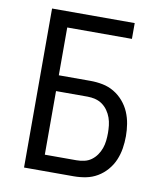

<svg xmlns="http://www.w3.org/2000/svg" viewBox="-82 -805 765 874"><g transform="rotate(10 300.0 -367.5)"><path d="M88 0V-735H470V-662H171V-441H317Q346 -441 374 -435.5Q402 -430 426.5 -415.5Q451 -401 470 -379Q489 -357 500 -331Q511 -305 515.5 -277Q520 -249 520 -221Q520 -192 515.5 -164Q511 -136 500 -110Q489 -84 470 -62Q451 -40 426.5 -25.5Q402 -11 374 -5.5Q346 0 317 0ZM317 -74Q335 -74 353 -78Q371 -82 385.5 -92.5Q400 -103 410.5 -118Q421 -133 427 -150Q433 -167 435 -185Q437 -203 437 -221Q437 -238 435 -256Q433 -274 427 -291Q421 -308 410.5 -323Q400 -338 385.5 -348.5Q371 -359 353 -363.5Q335 -368 317 -368H171V-74Z"/></g></svg>

Font: Iosevka Curly Extended
Style: Regular
Weight: 400
Width: 7
Monospace: yes
Designer: Belleve Invis
Foundry: Belleve Invis
Version: Version 11.1.0; ttfautohint (v1.8.3)